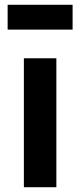

<svg xmlns="http://www.w3.org/2000/svg" viewBox="-20 -784 336 804"><path d="M12 -660V-764H284V-660ZM80 0V-540H216V0Z"/></svg>

Font: Vela Sans ExtBd
Style: Regular
Weight: 800
Designer: Principal design: Mikhail Sharanda - project Manrope.
Design modification: Ravid Balaliev
Foundry: Mikhail Sharanda
Version: Version 1.001